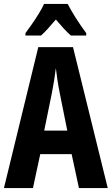

<svg xmlns="http://www.w3.org/2000/svg" viewBox="-20 -953 566 973"><path d="M380 0 343 -172H184L147 0H0L174 -714H350L526 0ZM283 -480Q276 -515 271 -548Q266 -581 263 -608Q257 -554 243 -482L204 -291H321ZM323 -933Q340 -900 364.5 -861.5Q389 -823 417 -785V-773H339Q322 -788 303 -808.5Q284 -829 263 -854Q241 -828 222 -807Q203 -786 188 -773H109V-785Q124 -805 143 -832.5Q162 -860 178.5 -887Q195 -914 203 -933Z"/></svg>

Font: Noto Sans Lao UI ExtCond
Style: Bold
Weight: 700
Width: 2
Designer: Monotype Design Team
Foundry: Monotype Imaging Inc.
Version: Version 2.000; ttfautohint (v1.8.4.7-5d5b)